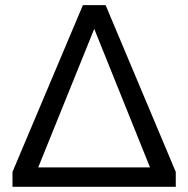

<svg xmlns="http://www.w3.org/2000/svg" viewBox="-20 -723 728 743"><path d="M28.3 0V-57.6L300.8 -703.1H388.7L660.2 -57.6V0ZM127.9 -75.2H560.5L344.7 -611.3Z"/></svg>

Font: Schibsted Grotesk
Style: Regular
Weight: 400
Designer: Bakken & Baeck AS, Henrik Kongsvoll
Foundry: Schibsted ASA
Version: Version 1.100; ttfautohint (v1.8.4.7-5d5b);gftools[0.9.25]